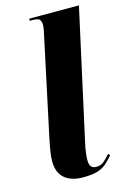

<svg xmlns="http://www.w3.org/2000/svg" viewBox="-118 -817 587 884"><g transform="rotate(-15 175.5 -375.0)"><path d="M165 10Q109 10 77.5 -17Q46 -44 46 -99Q46 -118 50 -144Q54 -170 64 -217L160 -667Q163 -680 165.5 -693.5Q168 -707 168 -716Q168 -730 162 -740Q156 -750 127 -750H113L115 -760H351L216 -147Q209 -117 206.5 -95Q204 -73 204 -62Q204 -40 212 -30.5Q220 -21 236 -21Q259 -21 273.5 -34Q288 -47 304 -65L311 -56Q294 -36 277 -21Q260 -6 234.5 2Q209 10 165 10Z"/></g></svg>

Font: Noto Serif Display ExtraCondensed Black
Style: Italic
Weight: 900
Width: 2
Italic angle: -12°
Designer: Monotype Design Team
Foundry: Monotype Imaging Inc.
Version: Version 2.009